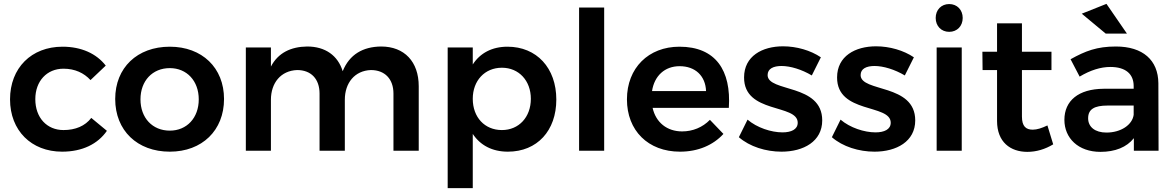

<svg xmlns="http://www.w3.org/2000/svg" viewBox="-20 -781 6089 995"><path d="M449 -366 528 -441C480 -503 402 -539 304 -539C143 -539 32 -429 32 -266C32 -105 142 5 302 5C407 5 487 -35 534 -103L453 -170C421 -128 371 -107 309 -107C223 -107 163 -171 163 -267C163 -361 223 -425 309 -425C368 -425 415 -403 449 -366Z M860 -539C691 -539 577 -430 577 -268C577 -105 691 5 860 5C1027 5 1141 -105 1141 -268C1141 -430 1027 -539 860 -539ZM860 -428C948 -428 1010 -362 1010 -266C1010 -170 948 -104 860 -104C770 -104 708 -170 708 -266C708 -362 770 -428 860 -428Z M1955 -540C1861 -539 1791 -499 1756 -412C1731 -493 1666 -540 1572 -540C1487 -539 1421 -507 1384 -436V-535H1254V0H1384V-264C1384 -351 1435 -415 1520 -418C1592 -418 1636 -372 1636 -296V0H1767V-264C1767 -351 1818 -415 1902 -418C1974 -418 2019 -372 2019 -296V0H2150V-334C2150 -461 2076 -540 1955 -540Z M2610 -539C2530 -539 2468 -506 2430 -447V-535H2300V194H2430V-87C2469 -28 2531 5 2612 5C2764 5 2863 -104 2863 -265C2863 -429 2761 -539 2610 -539ZM2581 -107C2492 -107 2430 -173 2430 -269C2430 -363 2492 -430 2581 -430C2669 -430 2731 -363 2731 -269C2731 -174 2669 -107 2581 -107Z M3111 -742H2981V0H3111Z M3501 -539C3341 -539 3229 -429 3229 -266C3229 -105 3338 5 3504 5C3598 5 3676 -29 3729 -87L3659 -160C3621 -121 3570 -100 3515 -100C3437 -100 3379 -146 3362 -222H3757C3770 -416 3689 -539 3501 -539ZM3639 -309H3359C3371 -388 3425 -438 3502 -438C3583 -438 3636 -388 3639 -309Z M4187 -390 4234 -484C4181 -520 4108 -541 4038 -541C3930 -541 3836 -490 3836 -380C3835 -190 4114 -244 4114 -145C4114 -110 4080 -95 4035 -95C3977 -95 3903 -119 3854 -161L3809 -70C3865 -21 3949 5 4030 5C4144 5 4241 -48 4241 -157C4241 -349 3958 -302 3958 -392C3958 -425 3988 -439 4030 -439C4076 -439 4135 -421 4187 -390Z M4669 -390 4716 -484C4663 -520 4590 -541 4520 -541C4412 -541 4318 -490 4318 -380C4317 -190 4596 -244 4596 -145C4596 -110 4562 -95 4517 -95C4459 -95 4385 -119 4336 -161L4291 -70C4347 -21 4431 5 4512 5C4626 5 4723 -48 4723 -157C4723 -349 4440 -302 4440 -392C4440 -425 4470 -439 4512 -439C4558 -439 4617 -421 4669 -390Z M4899 -760C4858 -760 4829 -730 4829 -688C4829 -646 4858 -616 4899 -616C4940 -616 4969 -646 4969 -688C4969 -730 4940 -760 4899 -760ZM4964 -535H4834V0H4964Z M5438 -33 5408 -131C5379 -117 5354 -109 5332 -109C5297 -109 5276 -126 5276 -177V-418H5429V-513H5276V-660H5147V-513H5071L5072 -418H5147V-154C5147 -44 5217 6 5304 6C5351 6 5397 -8 5438 -33Z M5710 -607H5820L5714 -761L5586 -710ZM5856 0H5984L5983 -350C5982 -469 5903 -540 5763 -540C5665 -540 5605 -517 5528 -474L5575 -384C5630 -417 5684 -434 5734 -434C5814 -434 5855 -397 5855 -335V-321H5699C5569 -320 5496 -259 5496 -160C5496 -65 5568 6 5683 6C5759 6 5819 -18 5856 -65ZM5714 -94C5655 -94 5619 -123 5619 -168C5619 -215 5651 -234 5720 -234H5855V-186C5848 -134 5789 -94 5714 -94Z"/></svg>

Font: Montserrat_SPRD_medium Medium
Style: Regular
Weight: 400
Designer: Julieta Ulanovsky edited by Nelly Hempel
Foundry: Julieta Ulanovsky
Version: Version 4.000;PS 004.000;hotconv 1.0.88;makeotf.lib2.5.64775